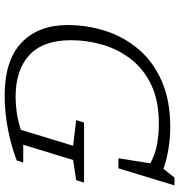

<svg xmlns="http://www.w3.org/2000/svg" viewBox="8 -784 786 843"><g transform="rotate(90 401.5 -363.0)"><path d="M406 -38Q440 -38 475.8 -43.2Q511.5 -48.5 550.5 -61L620.5 -290.5L508 -304L518.5 -338.5H782.5L771.5 -304L683 -290.5L616 -71.5H694L685 -43Q624.5 -19.5 550 -4.8Q475.5 10 400.5 10Q245.5 10 168 -63.8Q90.5 -137.5 90.5 -267Q90.5 -352 116.2 -432.5Q142 -513 196.2 -577.2Q250.5 -641.5 335.5 -679.2Q420.5 -717 539 -717Q589 -717 638 -708.5Q687 -700 722 -687L760 -735.5H794.5L719.5 -489.5H675.5L697.5 -629.5Q658.5 -651 614 -659Q569.5 -667 523 -667Q423.5 -667 353.5 -633.8Q283.5 -600.5 240.2 -544.5Q197 -488.5 177 -420Q157 -351.5 157 -281.5Q157 -159 222.2 -98.5Q287.5 -38 406 -38Z"/></g></svg>

Font: Newsreader 6pt Light
Style: Italic
Weight: 300
Italic angle: -17°
Designer: Hugues Gentile
Foundry: Production Type
Version: Version 1.003; ttfautohint (v1.8.3)